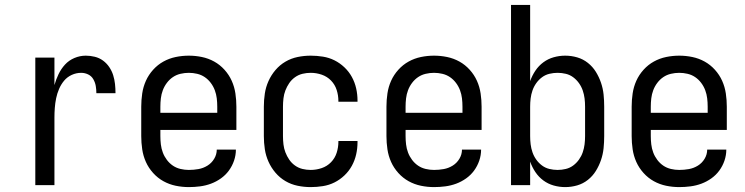

<svg xmlns="http://www.w3.org/2000/svg" viewBox="-20 -755 3040 783"><path d="M124 0V-520H202V-408Q208 -430 218.5 -452Q229 -474 245 -491.5Q261 -509 283.5 -518.5Q306 -528 330 -528Q348 -528 366.5 -523.5Q385 -519 400 -508Q415 -497 425.5 -481.5Q436 -466 441.5 -448.5Q447 -431 449 -412.5Q451 -394 451 -375H373Q373 -390 370.5 -404.5Q368 -419 360.5 -432Q353 -445 339.5 -451.5Q326 -458 311 -458Q291 -458 272.5 -449.5Q254 -441 241.5 -426Q229 -411 221 -392.5Q213 -374 209 -354.5Q205 -335 203.5 -315Q202 -295 202 -276V0Z M750 8Q723 8 696.5 2.5Q670 -3 646.5 -16Q623 -29 604.5 -49.5Q586 -70 575 -94.5Q564 -119 560 -146Q556 -173 556 -200V-320Q556 -347 560 -374Q564 -401 575 -425.5Q586 -450 604.5 -470.5Q623 -491 646.5 -504Q670 -517 696.5 -522.5Q723 -528 750 -528Q777 -528 803.5 -522.5Q830 -517 853.5 -504Q877 -491 895.5 -470.5Q914 -450 925 -425.5Q936 -401 940 -374Q944 -347 944 -320V-225H634V-200Q634 -183 636 -166Q638 -149 644 -133Q650 -117 660.5 -103Q671 -89 685 -79.5Q699 -70 716 -66Q733 -62 750 -62Q770 -62 789.5 -65.5Q809 -69 826 -79.5Q843 -90 853.5 -107.5Q864 -125 864 -145H942Q942 -122 934.5 -100Q927 -78 913.5 -59.5Q900 -41 881 -27.5Q862 -14 840.5 -6Q819 2 796 5Q773 8 750 8ZM866 -295V-320Q866 -337 864 -354Q862 -371 856 -387Q850 -403 839.5 -417Q829 -431 815 -440.5Q801 -450 784 -454Q767 -458 750 -458Q733 -458 716 -454Q699 -450 685 -440.5Q671 -431 660.5 -417Q650 -403 644 -387Q638 -371 636 -354Q634 -337 634 -320V-295Z M1247 8Q1220 8 1193.5 2.5Q1167 -3 1144 -16.5Q1121 -30 1103.5 -50.5Q1086 -71 1075 -95.5Q1064 -120 1060 -146.5Q1056 -173 1056 -200V-320Q1056 -347 1060 -373.5Q1064 -400 1075 -424.5Q1086 -449 1103.5 -469.5Q1121 -490 1144 -503.5Q1167 -517 1193.5 -522.5Q1220 -528 1247 -528Q1272 -528 1297 -524Q1322 -520 1344 -509Q1366 -498 1384.5 -480.5Q1403 -463 1415 -441Q1427 -419 1432.5 -394.5Q1438 -370 1438 -345V-340H1360V-343Q1360 -366 1353 -388Q1346 -410 1330 -426.5Q1314 -443 1292 -450.5Q1270 -458 1247 -458Q1230 -458 1213.5 -454Q1197 -450 1183 -440Q1169 -430 1159.5 -416Q1150 -402 1144 -386.5Q1138 -371 1136 -354Q1134 -337 1134 -320V-200Q1134 -183 1136 -166Q1138 -149 1144 -133.5Q1150 -118 1159.5 -104Q1169 -90 1183 -80Q1197 -70 1213.5 -66Q1230 -62 1247 -62Q1270 -62 1292 -69.5Q1314 -77 1330 -93.5Q1346 -110 1353 -132Q1360 -154 1360 -177V-180H1438V-175Q1438 -150 1432.5 -125.5Q1427 -101 1415 -79Q1403 -57 1384.5 -39.5Q1366 -22 1344 -11Q1322 0 1297 4Q1272 8 1247 8Z M1750 8Q1723 8 1696.5 2.5Q1670 -3 1646.5 -16Q1623 -29 1604.5 -49.5Q1586 -70 1575 -94.5Q1564 -119 1560 -146Q1556 -173 1556 -200V-320Q1556 -347 1560 -374Q1564 -401 1575 -425.5Q1586 -450 1604.5 -470.5Q1623 -491 1646.5 -504Q1670 -517 1696.5 -522.5Q1723 -528 1750 -528Q1777 -528 1803.5 -522.5Q1830 -517 1853.5 -504Q1877 -491 1895.5 -470.5Q1914 -450 1925 -425.5Q1936 -401 1940 -374Q1944 -347 1944 -320V-225H1634V-200Q1634 -183 1636 -166Q1638 -149 1644 -133Q1650 -117 1660.5 -103Q1671 -89 1685 -79.5Q1699 -70 1716 -66Q1733 -62 1750 -62Q1770 -62 1789.5 -65.5Q1809 -69 1826 -79.5Q1843 -90 1853.5 -107.5Q1864 -125 1864 -145H1942Q1942 -122 1934.5 -100Q1927 -78 1913.5 -59.5Q1900 -41 1881 -27.5Q1862 -14 1840.5 -6Q1819 2 1796 5Q1773 8 1750 8ZM1866 -295V-320Q1866 -337 1864 -354Q1862 -371 1856 -387Q1850 -403 1839.5 -417Q1829 -431 1815 -440.5Q1801 -450 1784 -454Q1767 -458 1750 -458Q1733 -458 1716 -454Q1699 -450 1685 -440.5Q1671 -431 1660.5 -417Q1650 -403 1644 -387Q1638 -371 1636 -354Q1634 -337 1634 -320V-295Z M2285 8Q2261 8 2238 1.5Q2215 -5 2196 -19Q2177 -33 2163.5 -53Q2150 -73 2142 -96V0H2064V-735H2142V-424Q2150 -447 2163.5 -467Q2177 -487 2196 -501Q2215 -515 2238 -521.5Q2261 -528 2285 -528Q2310 -528 2334 -521Q2358 -514 2377.5 -498.5Q2397 -483 2410 -462Q2423 -441 2431 -417.5Q2439 -394 2441.5 -369.5Q2444 -345 2444 -320V-200Q2444 -175 2441.5 -150.5Q2439 -126 2431 -102.5Q2423 -79 2410 -58Q2397 -37 2377.5 -21.5Q2358 -6 2334 1Q2310 8 2285 8ZM2254 -62Q2271 -62 2287.5 -66Q2304 -70 2317.5 -80Q2331 -90 2341 -104Q2351 -118 2356.5 -134Q2362 -150 2364 -166.5Q2366 -183 2366 -200V-320Q2366 -337 2364 -353.5Q2362 -370 2356.5 -386Q2351 -402 2341 -416Q2331 -430 2317.5 -440Q2304 -450 2287.5 -454Q2271 -458 2254 -458Q2237 -458 2220.5 -454Q2204 -450 2190.5 -440Q2177 -430 2167 -416Q2157 -402 2151.5 -386Q2146 -370 2144 -353.5Q2142 -337 2142 -320V-200Q2142 -183 2144 -166.5Q2146 -150 2151.5 -134Q2157 -118 2167 -104Q2177 -90 2190.5 -80Q2204 -70 2220.5 -66Q2237 -62 2254 -62Z M2750 8Q2723 8 2696.5 2.5Q2670 -3 2646.5 -16Q2623 -29 2604.5 -49.5Q2586 -70 2575 -94.5Q2564 -119 2560 -146Q2556 -173 2556 -200V-320Q2556 -347 2560 -374Q2564 -401 2575 -425.5Q2586 -450 2604.5 -470.5Q2623 -491 2646.5 -504Q2670 -517 2696.5 -522.5Q2723 -528 2750 -528Q2777 -528 2803.5 -522.5Q2830 -517 2853.5 -504Q2877 -491 2895.5 -470.5Q2914 -450 2925 -425.5Q2936 -401 2940 -374Q2944 -347 2944 -320V-225H2634V-200Q2634 -183 2636 -166Q2638 -149 2644 -133Q2650 -117 2660.5 -103Q2671 -89 2685 -79.5Q2699 -70 2716 -66Q2733 -62 2750 -62Q2770 -62 2789.5 -65.5Q2809 -69 2826 -79.5Q2843 -90 2853.5 -107.5Q2864 -125 2864 -145H2942Q2942 -122 2934.5 -100Q2927 -78 2913.5 -59.5Q2900 -41 2881 -27.5Q2862 -14 2840.5 -6Q2819 2 2796 5Q2773 8 2750 8ZM2866 -295V-320Q2866 -337 2864 -354Q2862 -371 2856 -387Q2850 -403 2839.5 -417Q2829 -431 2815 -440.5Q2801 -450 2784 -454Q2767 -458 2750 -458Q2733 -458 2716 -454Q2699 -450 2685 -440.5Q2671 -431 2660.5 -417Q2650 -403 2644 -387Q2638 -371 2636 -354Q2634 -337 2634 -320V-295Z"/></svg>

Font: Iosevka Fixed
Style: Regular
Weight: 400
Monospace: yes
Designer: Belleve Invis
Foundry: Belleve Invis
Version: Version 33.2.4